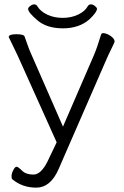

<svg xmlns="http://www.w3.org/2000/svg" viewBox="-20 -859 569 881"><path d="M36 -37Q33 -39 33 -51Q33 -63 41 -78.5Q49 -94 56 -94Q63 -94 81 -76Q99 -58 133.5 -58Q168 -58 198 -118L240 -206L61 -604Q38 -653 29.5 -669.5Q21 -686 20 -689Q20 -702 55 -702Q90 -702 93 -691Q98 -678 106 -654.5Q114 -631 121 -616L269 -278L411 -606Q426 -641 444 -701Q446 -707 454.5 -707Q463 -707 476 -701Q505 -686 506 -668Q505 -663 491.5 -636Q478 -609 469 -588L248 -81Q211 2 146.5 2Q82 2 36 -37ZM390 -770Q343 -729 269 -729Q195 -729 152 -765.5Q109 -802 109 -818Q109 -824 118.5 -831.5Q128 -839 137 -839Q146 -839 151 -831Q165 -807 196.5 -792Q228 -777 267.5 -777Q307 -777 338.5 -792Q370 -807 383 -831Q388 -839 397 -839Q406 -839 415.5 -831.5Q425 -824 425 -819Q425 -803 390 -770ZM476 -701V-702Q476 -702 476 -701Z"/></svg>

Font: LXGW WenKai TC Light
Style: Regular
Weight: 300
Designer: LXGW / Fontworks Inc.
Foundry: LXGW / Fontworks Inc.
Version: Version 1.330